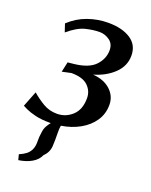

<svg xmlns="http://www.w3.org/2000/svg" viewBox="-150 -648 766 972"><g transform="rotate(20 233.0 -162.0)"><path d="M154.5 10Q109.5 10 77 2Q44.5 -6 25.8 -15Q7 -24 3.5 -26L36.5 -110Q66 -84.5 99.2 -64.8Q132.5 -45 174 -45Q221 -45 256 -77.2Q291 -109.5 291 -171Q291 -209.5 263 -236.8Q235 -264 173.5 -264L124.5 -253.5L136.5 -308L170 -311.5Q248 -320 281.8 -356.2Q315.5 -392.5 315.5 -438Q315.5 -473 290.5 -490.5Q265.5 -508 237.5 -508Q202.5 -508 161.5 -497.8Q120.5 -487.5 71 -445.5L56.5 -489Q99 -529 152.5 -548Q206 -567 262 -567Q337.5 -567 383 -537.2Q428.5 -507.5 428.5 -450Q428.5 -394.5 386.5 -353.8Q344.5 -313 279 -294Q339 -289.5 374 -257Q409 -224.5 409 -178Q409 -129 383.2 -91Q357.5 -53 313.2 -28.2Q269 -3.5 214 5Q211 21.5 211.5 44.5Q212.5 83 210.5 116.5Q208.5 150 182 176Q171 202 141.8 219.2Q112.5 236.5 71 242.5L63.5 213.5Q85.5 204 99.2 193.5Q113 183 121.5 166.5Q131 147 130.2 121.2Q129.5 95.5 134 69Q136 50.5 144 36Q152 21.5 161.5 10Q158 10 154.5 10Z"/></g></svg>

Font: Merriweather
Style: Italic
Weight: 400
Italic angle: -7.8°
Designer: Eben Sorkin
Foundry: Eben Sorkin
Version: Version 2.100